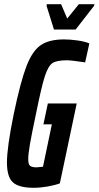

<svg xmlns="http://www.w3.org/2000/svg" viewBox="-20 -883 468 911"><path d="M13 -112Q13 -184 45 -341Q77 -494 105 -567.5Q133 -641 173 -668.5Q213 -696 284 -696Q314 -696 348.5 -691Q383 -686 404 -677L384 -587Q318 -597 298 -597Q250 -597 229.5 -584Q209 -571 193 -522Q177 -473 151 -344Q130 -245 122 -198.5Q114 -152 114 -128Q114 -103 123 -96Q132 -89 154 -89Q160 -89 184 -92L226 -293H186L207 -392H344L264 -13Q240 -4 205.5 2Q171 8 139 8Q70 8 41.5 -17.5Q13 -43 13 -112ZM236 -743 201 -855 202 -863H270L299 -795L354 -863H428L426 -855L339 -743Z"/></svg>

Font: Saira Ultra Condensed
Style: Bold Italic
Weight: 700
Width: 1
Italic angle: -12°
Designer: Hector Gatti with collaboration of the Omnibus-Type team
Foundry: Omnibus-Type
Version: Version 1.001; ttfautohint (v1.8)